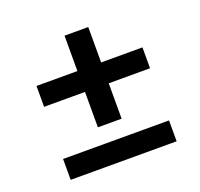

<svg xmlns="http://www.w3.org/2000/svg" viewBox="-113 -786 918 882"><g transform="rotate(-20 346.0 -345.0)"><path d="M606 -488V-386H404V-213H288V-386H88V-488H288V-661H404V-488ZM88 -131H606V-29H88Z"/></g></svg>

Font: 카카오 큰글씨 ExtraBold
Style: Regular
Weight: 800
Designer: Park Young-rak; Lee Sang-min; Kim Jung-jin; Min Bon; Park Min-gyu;
Foundry: Kakao Corporation
Version: Version 2.003